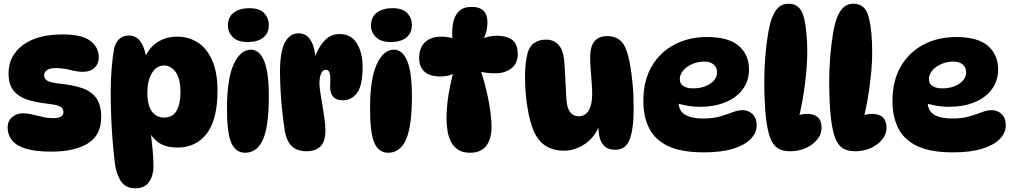

<svg xmlns="http://www.w3.org/2000/svg" viewBox="-20 -811 5437 1032"><path d="M317 -626Q420 -626 465.5 -591.5Q511 -557 511 -502Q511 -469 488.5 -447Q466 -425 426 -425Q394 -425 358 -435Q322 -445 276 -445Q247 -445 232 -434Q217 -423 217 -406Q217 -389 232 -378.5Q247 -368 295 -362Q370 -355 421 -337.5Q472 -320 498 -283Q524 -246 524 -182Q524 -85 453 -40.5Q382 4 256 4Q170 4 118.5 -12Q67 -28 44 -57.5Q21 -87 21 -125Q21 -161 45.5 -181.5Q70 -202 103 -202Q126 -202 152 -196Q178 -190 207 -183Q236 -176 266 -176Q321 -176 321 -209Q321 -220 315 -228.5Q309 -237 292 -243Q275 -249 240 -253Q174 -260 126.5 -275.5Q79 -291 52.5 -324.5Q26 -358 26 -417Q26 -510 102 -568Q178 -626 317 -626Z M674 -620Q712 -620 735.5 -587Q759 -554 770 -483L749 -470Q767 -540 816 -577Q865 -614 932 -614Q995 -614 1044 -582Q1093 -550 1121 -485.5Q1149 -421 1149 -324Q1149 -167 1091 -92.5Q1033 -18 935 -18Q867 -18 828 -48Q789 -78 774 -121L786 -127Q794 -70 799.5 -14.5Q805 41 805 83Q805 132 781.5 166.5Q758 201 707 201Q660 201 635 169.5Q610 138 600 83Q594 42 588 -23Q582 -88 578.5 -163.5Q575 -239 575 -312Q575 -385 580.5 -449Q586 -513 594 -553Q603 -587 623.5 -603.5Q644 -620 674 -620ZM863 -459Q821 -459 796.5 -418Q772 -377 772 -312Q772 -245 796.5 -212Q821 -179 861 -179Q909 -179 929.5 -216.5Q950 -254 950 -313Q950 -389 924 -424Q898 -459 863 -459Z M1320 -767Q1376 -767 1400.5 -740Q1425 -713 1425 -677Q1425 -633 1395 -609Q1365 -585 1310 -585Q1258 -585 1231.5 -611.5Q1205 -638 1205 -673Q1205 -720 1237 -743.5Q1269 -767 1320 -767ZM1329 -544Q1374 -544 1399.5 -484Q1425 -424 1425 -293Q1425 -132 1393.5 -61Q1362 10 1297 10Q1247 10 1223.5 -42.5Q1200 -95 1200 -226Q1200 -387 1236 -465.5Q1272 -544 1329 -544Z M1485 -423Q1485 -534 1511.5 -583Q1538 -632 1585 -632Q1618 -632 1637.5 -610.5Q1657 -589 1666 -557.5Q1675 -526 1675 -494L1670 -496Q1687 -550 1721 -589Q1755 -628 1805 -628Q1868 -628 1898.5 -577.5Q1929 -527 1929 -452Q1929 -352 1899.5 -312Q1870 -272 1822 -272Q1785 -272 1768 -294.5Q1751 -317 1755 -365Q1757 -406 1751 -421Q1745 -436 1732 -436Q1715 -436 1706 -416Q1697 -396 1697 -363Q1697 -343 1702 -312.5Q1707 -282 1713 -246Q1719 -210 1724 -174.5Q1729 -139 1729 -109Q1729 -49 1702 -23.5Q1675 2 1627 2Q1580 2 1551 -23Q1522 -48 1511 -105Q1505 -144 1498.5 -200Q1492 -256 1488.5 -316Q1485 -376 1485 -423Z M2089 -767Q2145 -767 2169.5 -740Q2194 -713 2194 -677Q2194 -633 2164 -609Q2134 -585 2079 -585Q2027 -585 2000.5 -611.5Q1974 -638 1974 -673Q1974 -720 2006 -743.5Q2038 -767 2089 -767ZM2098 -544Q2143 -544 2168.5 -484Q2194 -424 2194 -293Q2194 -132 2162.5 -61Q2131 10 2066 10Q2016 10 1992.5 -42.5Q1969 -95 1969 -226Q1969 -387 2005 -465.5Q2041 -544 2098 -544Z M2425 -602H2412Q2408 -646 2415 -685.5Q2422 -725 2446 -749.5Q2470 -774 2514 -774Q2559 -774 2579.5 -752.5Q2600 -731 2600 -692Q2600 -637 2576 -598L2565 -600Q2605 -619 2653 -619Q2703 -619 2733 -596.5Q2763 -574 2763 -520Q2763 -470 2728.5 -443.5Q2694 -417 2642 -417Q2621 -417 2597.5 -419.5Q2574 -422 2552 -428L2560 -442Q2572 -410 2583 -369.5Q2594 -329 2603 -286Q2612 -243 2617 -201.5Q2622 -160 2622 -128Q2622 -64 2593.5 -27Q2565 10 2506 10Q2468 10 2443.5 -5.5Q2419 -21 2405 -47Q2391 -73 2385.5 -107Q2380 -141 2380 -177Q2380 -214 2385 -259.5Q2390 -305 2400.5 -354.5Q2411 -404 2424 -449L2437 -426Q2400 -400 2345 -400Q2292 -400 2262.5 -425Q2233 -450 2233 -501Q2233 -555 2265 -584.5Q2297 -614 2352 -614Q2373 -614 2392 -610.5Q2411 -607 2425 -602Z M3288 -6Q3250 -6 3230 -24.5Q3210 -43 3203 -72.5Q3196 -102 3196 -135L3201 -139Q3187 -96 3157 -65Q3127 -34 3088.5 -17.5Q3050 -1 3012 -1Q2955 -1 2914.5 -26Q2874 -51 2849 -106Q2828 -154 2815 -233.5Q2802 -313 2802 -398Q2802 -439 2806 -473Q2810 -507 2817 -530Q2828 -565 2853.5 -581.5Q2879 -598 2915 -598Q2958 -598 2982.5 -569.5Q3007 -541 3012 -491Q3015 -460 3017 -419Q3019 -378 3021 -338Q3023 -298 3025 -270Q3029 -227 3046 -206.5Q3063 -186 3091 -186Q3126 -186 3144.5 -217.5Q3163 -249 3163 -305Q3163 -334 3160 -371Q3157 -408 3154.5 -443Q3152 -478 3152 -501Q3152 -563 3176 -590Q3200 -617 3243 -617Q3278 -617 3303 -601.5Q3328 -586 3340 -557Q3354 -528 3364 -477.5Q3374 -427 3380 -363.5Q3386 -300 3386 -229Q3386 -117 3364.5 -61.5Q3343 -6 3288 -6Z M3764 8Q3644 8 3573 -25Q3502 -58 3470 -120Q3438 -182 3438 -268Q3438 -377 3482.5 -453.5Q3527 -530 3604.5 -571Q3682 -612 3780 -612Q3897 -612 3951.5 -564Q4006 -516 4006 -438Q4006 -377 3972.5 -331.5Q3939 -286 3879.5 -261.5Q3820 -237 3743 -237Q3705 -237 3669.5 -243.5Q3634 -250 3606 -261L3630 -314Q3627 -290 3627 -266Q3627 -216 3661.5 -195Q3696 -174 3758 -174Q3814 -174 3852 -185.5Q3890 -197 3918.5 -208Q3947 -219 3973 -219Q3990 -219 4007 -210.5Q4024 -202 4035.5 -184.5Q4047 -167 4047 -138Q4047 -97 4015 -64Q3983 -31 3920 -11.5Q3857 8 3764 8ZM3706 -336Q3760 -336 3797 -361Q3834 -386 3834 -422Q3834 -448 3816 -464Q3798 -480 3765 -480Q3730 -480 3700 -466.5Q3670 -453 3652 -432Q3634 -411 3634 -385Q3634 -361 3653 -348.5Q3672 -336 3706 -336Z M4227 2Q4185 2 4159.5 -15Q4134 -32 4119 -72Q4103 -116 4095.5 -192Q4088 -268 4088 -376Q4088 -441 4093.5 -508Q4099 -575 4108.5 -630.5Q4118 -686 4129 -714Q4146 -756 4167 -773.5Q4188 -791 4218 -791Q4250 -791 4271 -773Q4292 -755 4302 -713Q4310 -680 4314.5 -633.5Q4319 -587 4319 -535Q4319 -473 4312 -405Q4305 -337 4293.5 -271.5Q4282 -206 4266 -151L4191 -148Q4219 -172 4254 -185.5Q4289 -199 4319 -199Q4356 -199 4376 -180.5Q4396 -162 4396 -123Q4396 -90 4373 -61.5Q4350 -33 4312 -15.5Q4274 2 4227 2Z M4576 2Q4534 2 4508.5 -15Q4483 -32 4468 -72Q4452 -116 4444.5 -192Q4437 -268 4437 -376Q4437 -441 4442.5 -508Q4448 -575 4457.5 -630.5Q4467 -686 4478 -714Q4495 -756 4516 -773.5Q4537 -791 4567 -791Q4599 -791 4620 -773Q4641 -755 4651 -713Q4659 -680 4663.5 -633.5Q4668 -587 4668 -535Q4668 -473 4661 -405Q4654 -337 4642.5 -271.5Q4631 -206 4615 -151L4540 -148Q4568 -172 4603 -185.5Q4638 -199 4668 -199Q4705 -199 4725 -180.5Q4745 -162 4745 -123Q4745 -90 4722 -61.5Q4699 -33 4661 -15.5Q4623 2 4576 2Z M5103 8Q4983 8 4912 -25Q4841 -58 4809 -120Q4777 -182 4777 -268Q4777 -377 4821.5 -453.5Q4866 -530 4943.5 -571Q5021 -612 5119 -612Q5236 -612 5290.5 -564Q5345 -516 5345 -438Q5345 -377 5311.5 -331.5Q5278 -286 5218.5 -261.5Q5159 -237 5082 -237Q5044 -237 5008.5 -243.5Q4973 -250 4945 -261L4969 -314Q4966 -290 4966 -266Q4966 -216 5000.5 -195Q5035 -174 5097 -174Q5153 -174 5191 -185.5Q5229 -197 5257.5 -208Q5286 -219 5312 -219Q5329 -219 5346 -210.5Q5363 -202 5374.5 -184.5Q5386 -167 5386 -138Q5386 -97 5354 -64Q5322 -31 5259 -11.5Q5196 8 5103 8ZM5045 -336Q5099 -336 5136 -361Q5173 -386 5173 -422Q5173 -448 5155 -464Q5137 -480 5104 -480Q5069 -480 5039 -466.5Q5009 -453 4991 -432Q4973 -411 4973 -385Q4973 -361 4992 -348.5Q5011 -336 5045 -336Z"/></svg>

Font: DynaPuff SemiBold
Style: Regular
Weight: 600
Designer: Toshi Omagari, Jennifer Daniel
Foundry: Google Fonts
Version: Version 2.000